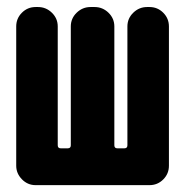

<svg xmlns="http://www.w3.org/2000/svg" viewBox="-20 -540 540 560"><path d="M416 -519.5Q439.5 -519.5 456.1 -502.9Q472.7 -486.3 472.7 -462.9V-56.6Q472.7 -33.2 456.1 -16.6Q439.5 0 416 0H84Q60.5 0 43.9 -17.1Q27.3 -34.2 27.3 -56.6V-462.9Q27.3 -486.3 43.9 -502.9Q60.5 -519.5 84 -519.5H90.8Q114.3 -519.5 131.3 -502.9Q148.4 -486.3 148.4 -462.9V-116.2Q148.4 -107.4 157.2 -107.4H177.7Q186.5 -107.4 186.5 -116.2V-462.9Q186.5 -486.3 203.6 -502.9Q220.7 -519.5 244.1 -519.5H255.9Q279.3 -519.5 296.4 -502.9Q313.5 -486.3 313.5 -462.9V-116.2Q313.5 -107.4 322.3 -107.4H342.8Q351.6 -107.4 351.6 -116.2V-462.9Q351.6 -486.3 368.7 -502.9Q385.7 -519.5 409.2 -519.5Z"/></svg>

Font: Rounded Mgen+ 2m bold
Style: Bold
Weight: 700
Designer: [Source Han Sans]
Ryoko NISHIZUKA  (kana & ideographs); Paul D. Hunt (Latin, Greek & Cyrillic); Wenlong ZHANG  (bopomofo
Version: Version 1.059.20150602